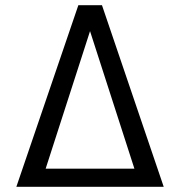

<svg xmlns="http://www.w3.org/2000/svg" viewBox="-20 -720 692 740"><path d="M327 -600 498 -70H156ZM282 -700 43 0H611L373 -700Z"/></svg>

Font: Mint Spirit
Style: Regular
Weight: 400
Designer: HARENDAL Hirwen
Foundry: Arkandis Digital Foundry.
Version: Version 1.004;FFEdit